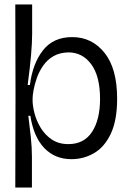

<svg xmlns="http://www.w3.org/2000/svg" viewBox="-20 -695 577 854"><path d="M48 139 49 -275 48 -675H123V-546Q123 -506 118 -448.5Q113 -391 103 -317H113Q125 -412 171 -471Q217 -530 301 -530Q389 -530 445 -460Q501 -390 501 -256Q501 -160 473 -100.5Q445 -41 398.5 -14Q352 13 298 13Q225 13 177.5 -36Q130 -85 115 -180H106Q112 -134 117 -86Q122 -38 122 3V139ZM284 -54Q354 -54 389.5 -108.5Q425 -163 425 -255Q425 -356 386 -409Q347 -462 284 -462Q245 -461 217.5 -445Q190 -429 172 -403Q154 -377 144 -348.5Q134 -320 129.5 -295.5Q125 -271 125 -257V-248Q125 -224 133.5 -191Q142 -158 161 -126.5Q180 -95 210.5 -74.5Q241 -54 284 -54Z"/></svg>

Font: Bricolage Grotesque 96pt Light
Style: Regular
Weight: 300
Designer: Mathieu Triay
Foundry: Atelier Triay
Version: Version 1.001; ttfautohint (v1.8.4.7-5d5b);gftools[0.9.33.de